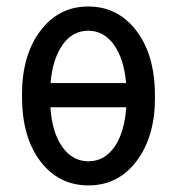

<svg xmlns="http://www.w3.org/2000/svg" viewBox="-20 -558 538 588"><path d="M47.4 -269V-262.2C47.4 -179.5 66.1 -113.5 103.5 -64.2C141 -14.9 190.1 9.8 251 9.8C311.8 9.8 361 -15.1 398.4 -64.9C435.9 -114.7 454.6 -179.2 454.6 -258.3L454.1 -288.1C450.8 -362.6 430.7 -422.9 393.6 -469C356.4 -515.1 308.6 -538.1 250 -538.1C189.8 -538.1 141 -513.2 103.5 -463.4C66.1 -413.6 47.4 -348.8 47.4 -269ZM366.7 -229.5C363.1 -177.7 351 -137.2 330.3 -107.9C309.7 -78.6 283.2 -64 251 -64C218.8 -64 192.1 -78.5 171.1 -107.7C150.1 -136.8 137.9 -177.4 134.3 -229.5ZM134.8 -303.7C139 -352.9 151.3 -391.8 171.6 -420.7C192 -449.5 218.1 -463.9 250 -463.9C281.9 -463.9 308.1 -449.7 328.6 -421.4C349.1 -393.1 361.7 -353.8 366.2 -303.7Z"/></svg>

Font: Roboto Condensed
Style: Regular
Weight: 400
Designer: Google
Version: Version 2.134; 2016